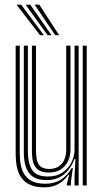

<svg xmlns="http://www.w3.org/2000/svg" viewBox="-20 -796 444 824"><path d="M169.8 8Q134.5 8 111.8 -2Q89 -12 75.9 -28.1Q62.8 -44.2 56.6 -63.9Q50.5 -83.5 48.9 -103Q47.2 -122.5 47.2 -139V-600H64.8V-142Q64.8 -122.8 67.4 -99.5Q70 -76.2 80.2 -55.4Q90.5 -34.5 112.9 -21Q135.2 -7.5 174.8 -7.5Q214 -7.5 241.6 -25Q269.2 -42.5 287.8 -75H292.5L284.2 -14.5V0H266.8V-5.8L277 -46.2H273.8Q255 -20 230 -6Q205 8 169.8 8ZM335 0V-600H352.2V0ZM189.2 -55.5Q163.5 -55.5 148.8 -64.4Q134 -73.2 127.2 -87.2Q120.5 -101.2 118.8 -117.4Q117 -133.5 117 -148.2V-600H134.5V-149.2Q134.5 -131 137.5 -112.9Q140.5 -94.8 152.5 -82.9Q164.5 -71 191.8 -71Q216 -71 232 -81.8Q248 -92.5 256.1 -110.9Q264.2 -129.2 264.2 -152.2V-600H282.5V-153.5Q282.5 -127 272 -104.6Q261.5 -82.2 240.8 -68.9Q220 -55.5 189.2 -55.5ZM179.5 -23.2Q126.2 -23.5 104.2 -53.8Q82.2 -84 82.2 -143V-600H99.8V-145Q99.8 -95 117.8 -66.8Q135.8 -38.5 185.5 -38.5Q223.5 -38.5 248.9 -56Q274.2 -73.5 287.1 -100.2Q300 -127 300 -155V-600H317.5V0H300V-42L303.8 -113.2H299.2Q284.8 -73.5 255 -48.1Q225.2 -22.8 179.5 -23.2ZM151.8 -645 50.8 -776H70.8L168.5 -645ZM184.2 -645 89.8 -776H109.8L201 -645ZM217 -645 128.5 -776H148.5L233.8 -645Z"/></svg>

Font: Big Shoulders Inline Display Thin SemiBold
Style: Regular
Weight: 600
Version: Version 2.002